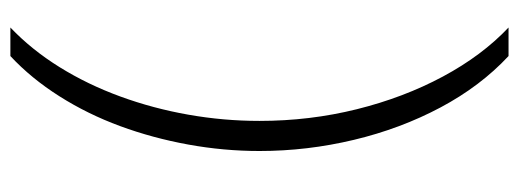

<svg xmlns="http://www.w3.org/2000/svg" viewBox="-335 -498 1000 370"><g transform="rotate(-90 165.0 -313.0)"><path d="M242 167Q184 113 143 36Q102 -41 80.5 -131Q59 -221 59 -313Q59 -382 71.5 -450.5Q84 -519 107 -581.5Q130 -644 164.5 -698.5Q199 -753 242 -793H297Q254 -752 220.5 -698Q187 -644 164 -581Q141 -518 129 -450Q117 -382 117 -313Q117 -216 139.5 -125.5Q162 -35 202.5 40.5Q243 116 297 167Z"/></g></svg>

Font: Mona Sans Light
Style: Regular
Weight: 300
Designer: Deni Anggara
Foundry: GitHub
Version: Version 2.000